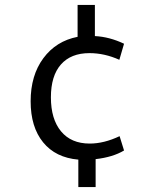

<svg xmlns="http://www.w3.org/2000/svg" viewBox="-20 -637 620 777"><path d="M297 120V9Q205 1 154.5 -61Q104 -123 104 -227Q104 -332 155.5 -401.5Q207 -471 294 -488V-617H364V-491Q423 -488 482 -460L463 -395Q403 -422 342 -422Q267 -422 226.5 -376Q186 -330 186 -243Q186 -155 227 -105.5Q268 -56 343 -56Q401 -56 464 -86L482 -28Q437 -1 367 7V120Z"/></svg>

Font: Cantarell
Style: Regular
Weight: 400
Designer: Dave Crossland, Nikolaus Waxweiler, Florian Fecher, Jacques Le Bailly, Eben Sorkin, Alexei Vanyashin, Alexios Zavras, Em
Version: Version 0.303